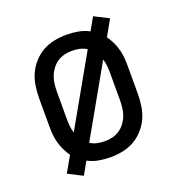

<svg xmlns="http://www.w3.org/2000/svg" viewBox="-114 -655 728 790"><g transform="rotate(-20 250.0 -260.0)"><path d="M120 42 57 10 96 -59Q85 -74 77 -91Q69 -108 64 -126Q59 -144 57.5 -162.5Q56 -181 56 -200V-320Q56 -347 60 -374Q64 -401 75 -425.5Q86 -450 104.5 -470.5Q123 -491 146 -504Q169 -517 196 -522.5Q223 -528 250 -528Q276 -528 301 -523.5Q326 -519 349 -507L380 -562L443 -530L404 -461Q415 -446 423 -429Q431 -412 436 -394Q441 -376 442.5 -357.5Q444 -339 444 -320V-200Q444 -173 440 -146Q436 -119 425 -94.5Q414 -70 395.5 -49.5Q377 -29 354 -16Q331 -3 304 2.5Q277 8 250 8Q224 8 199 3.5Q174 -1 151 -13ZM142 -140 313 -442Q299 -451 282.5 -454.5Q266 -458 250 -458Q233 -458 216 -454Q199 -450 185 -440.5Q171 -431 160.5 -417Q150 -403 144 -387Q138 -371 136 -354Q134 -337 134 -320V-200Q134 -185 135.5 -169.5Q137 -154 142 -140ZM250 -62Q267 -62 284 -66Q301 -70 315 -79.5Q329 -89 339.5 -103Q350 -117 356 -133Q362 -149 364 -166Q366 -183 366 -200V-320Q366 -335 364.5 -350.5Q363 -366 358 -380L187 -78Q201 -69 217.5 -65.5Q234 -62 250 -62Z"/></g></svg>

Font: Iosevka Curly
Style: Regular
Weight: 400
Monospace: yes
Designer: Belleve Invis
Foundry: Belleve Invis
Version: Version 22.1.2; ttfautohint (v1.8.4)